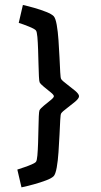

<svg xmlns="http://www.w3.org/2000/svg" viewBox="-20 -621 416 790"><path d="M68.4 149.9 51.3 76.7Q63.5 72.8 80.1 67.1Q96.7 61.5 110.6 55.4Q124.5 49.3 127.9 44.9Q131.8 40.5 133.8 18.8Q135.7 -2.9 136.7 -32.7Q137.7 -62.5 138.2 -91.8Q138.7 -121.1 139.6 -142.3Q140.6 -163.6 142.6 -167.5Q147 -175.3 161.1 -186.8Q175.3 -198.2 188.5 -209Q201.7 -219.7 201.7 -225.1Q201.7 -230.5 188.5 -241.2Q175.3 -252 161.1 -263.4Q147 -274.9 143.1 -282.2Q141.1 -286.1 140.1 -307.4Q139.2 -328.6 138.4 -358.2Q137.7 -387.7 136.7 -417.5Q135.7 -447.3 133.8 -469Q131.8 -490.7 127.9 -495.6Q123 -502 98.9 -511.7Q74.7 -521.5 57.1 -526.9L74.2 -600.6Q96.2 -595.7 122.6 -588.1Q148.9 -580.6 170.7 -571.8Q192.4 -563 200.7 -554.7Q208.5 -546.4 213.4 -518.8Q218.3 -491.2 220.7 -455.1Q223.1 -418.9 224.9 -383.5Q226.6 -348.1 227.8 -323.5Q229 -298.8 231.9 -295.4Q236.8 -288.1 254.9 -274.7Q272.9 -261.2 289.1 -247.6Q305.2 -233.9 305.2 -225.1Q305.2 -216.3 289.1 -202.6Q272.9 -189 254.9 -175.5Q236.8 -162.1 231.9 -154.8Q229 -151.4 227.8 -126.7Q226.6 -102.1 224.9 -66.7Q223.1 -31.2 220.7 4.9Q218.3 41 213.4 68.4Q208.5 95.7 200.7 104Q191.9 112.8 169.2 121.3Q146.5 129.9 118.9 137.5Q91.3 145 68.4 149.9Z"/></svg>

Font: Harmattan SemiBold
Style: Regular
Weight: 600
Designer: George W. Nuss III and SIL International
Foundry: SIL International
Version: Version 4.000